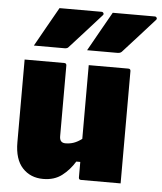

<svg xmlns="http://www.w3.org/2000/svg" viewBox="-56 -854 768 913"><g transform="rotate(5 328.0 -397.0)"><path d="M191 -805H392Q398 -805 401 -799.5Q404 -794 399 -789Q361 -746 327.5 -709.5Q294 -673 250 -624Q245 -617 231 -617H85Q111 -664 137.5 -710.5Q164 -757 191 -805ZM445 -805H646Q652 -805 655 -799.5Q658 -794 653 -789Q615 -746 581.5 -709.5Q548 -673 504 -624Q497 -617 484 -617H339Q365 -664 391.5 -710.5Q418 -757 445 -805ZM236 -547Q247 -547 247 -536V-198Q247 -167 275 -167Q296 -167 314.5 -173.5Q333 -180 353 -195V-547H542Q553 -547 553 -536V0H364Q353 0 353 -11V-85H334Q309 -44 273 -16.5Q237 11 184 11Q123 11 85 -30Q47 -71 47 -152V-547Z"/></g></svg>

Font: Recursive Mn Lnr St Blk
Style: Regular
Weight: 900
Monospace: yes
Version: Version 1.079;hotconv 1.0.112;makeotfexe 2.5.65598; ttfautoh